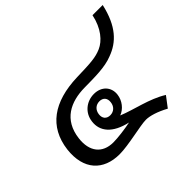

<svg xmlns="http://www.w3.org/2000/svg" viewBox="-152 -853 1078 1078"><g transform="rotate(-45 387.5 -314.0)"><path d="M622 21 669 -41C588 -92 483 -109 406 -141C443 -154 473 -192 478 -234C485 -289 447 -331 387 -331C327 -331 277 -290 270 -229C261 -159 306 -102 413 -78C369 -69 309 -61 272 -61C186 -61 139 -119 151 -215C167 -346 263 -392 376 -393C454 -394 537 -393 598 -418C681 -448 744 -511 775 -649H694C676 -562 629 -509 583 -489C537 -469 496 -467 386 -464C196 -458 81 -377 61 -216C44 -70 122 11 250 11C322 11 446 -22 491 -22C522 -22 569 -8 622 21ZM326 -231C330 -261 351 -280 380 -280C408 -280 425 -261 421 -231C418 -201 396 -181 368 -181C338 -181 322 -201 326 -231Z"/></g></svg>

Font: TPK Tissa Web Medium
Style: Italic
Weight: 500
Italic angle: -7°
Designer: Jacques Le Bailly, Suppakit Chalermlarp | Katatrad Co.,Ltd.
Foundry: Jacques Le Bailly, Cadson Demak Co.,Ltd.
Version: Version 5.000;Glyphs 3.1.2 (3151)